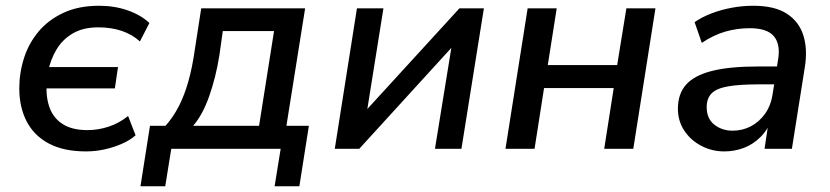

<svg xmlns="http://www.w3.org/2000/svg" viewBox="-20 -517 2883 667"><path d="M279 9Q201 9 149.5 -18.5Q98 -46 72.5 -95.5Q47 -145 47 -210Q47 -264 63.5 -315.5Q80 -367 114 -407.5Q148 -448 200.5 -472.5Q253 -497 324 -497Q379 -497 425 -480.5Q471 -464 499 -437L466 -373Q440 -397 403.5 -409.5Q367 -422 321 -422Q269 -422 233 -401Q197 -380 176 -344.5Q155 -309 147 -268L140 -284H390L379 -210H130L142 -227Q139 -179 152.5 -142.5Q166 -106 198.5 -85.5Q231 -65 284 -65Q321 -65 357.5 -77Q394 -89 425 -114L451 -47Q432 -30 403.5 -17.5Q375 -5 343 2Q311 9 279 9Z M468 130 501 -80H555Q581 -109 600.5 -146.5Q620 -184 634 -233Q648 -282 657 -346L679 -488H1040L975 -80H1053L1020 130H934L955 0H575L554 130ZM651 -80H880L932 -409H754L742 -324Q730 -249 707 -183.5Q684 -118 651 -80Z M1143 0 1220 -488H1312L1250 -100H1221L1576 -488H1661L1583 0H1491L1554 -388H1582L1228 0Z M1736 0 1813 -488H1914L1883 -291H2124L2156 -488H2257L2180 0H2079L2112 -211H1870L1837 0Z M2496 9Q2453 9 2416 -10.5Q2379 -30 2357 -63.5Q2335 -97 2335 -139Q2335 -191 2363.5 -223Q2392 -255 2453 -270.5Q2514 -286 2610 -286H2690L2681 -224H2619Q2550 -224 2509.5 -217Q2469 -210 2452 -192.5Q2435 -175 2435 -145Q2435 -105 2461.5 -84Q2488 -63 2525 -63Q2559 -63 2588 -78Q2617 -93 2637.5 -121.5Q2658 -150 2664 -190L2683 -310Q2692 -363 2668.5 -391Q2645 -419 2585 -419Q2540 -419 2499 -407Q2458 -395 2418 -368L2393 -440Q2417 -457 2450.5 -470Q2484 -483 2521.5 -490Q2559 -497 2597 -497Q2670 -497 2712.5 -470Q2755 -443 2770.5 -395Q2786 -347 2776 -284L2731 0H2636L2652 -107H2662Q2649 -68 2622.5 -41.5Q2596 -15 2563.5 -3Q2531 9 2496 9Z"/></svg>

Font: Nunito Sans 12pt SemiBold
Style: Italic
Weight: 600
Italic angle: -9°
Designer: Vernon Adams
Foundry: Vernon Adams
Version: Version 3.101;gftools[0.9.27]